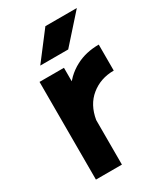

<svg xmlns="http://www.w3.org/2000/svg" viewBox="-177 -776 732 851"><g transform="rotate(-30 189.0 -350.5)"><path d="M94 -561H237L362 -701H201ZM55 -500V0H188V-228Q200 -300 248 -339Q297 -379 365 -379V-512Q299 -512 248 -485Q219 -470 195 -447Q191 -443 187.5 -439Q184 -435 180 -431V-500Z"/></g></svg>

Font: Unageo
Style: Bold
Weight: 700
Designer: Richard Sepsi
Foundry: Richard Sepsi
Version: Version 2.000